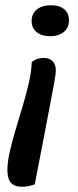

<svg xmlns="http://www.w3.org/2000/svg" viewBox="-20 -546 296 733"><path d="M64.2 167Q34.7 167 21.4 151.2Q8.2 135.5 8.2 103.2Q8.2 74.2 17 34.7Q25.8 -4.8 39.3 -49.9Q52.8 -95 66.8 -141.6Q80.7 -188.2 90.4 -230.8Q100.2 -273.5 101.2 -308.7Q109.3 -316.3 121.6 -320.7Q133.8 -325 146.3 -325Q169 -325 181.2 -312Q193.3 -299 193.3 -276Q193.3 -271.3 191.9 -260.9Q190.5 -250.5 186.2 -226.2Q181.8 -202 173 -155.8Q164.2 -109.5 149.6 -33.2Q135 43 112.7 157.8Q103.2 161.5 90.8 164.2Q78.3 167 64.2 167ZM171.7 -407.7Q139.7 -407.7 120.2 -423.1Q100.8 -438.5 100.8 -465.7Q100.8 -494.2 121 -510.1Q141.2 -526 174.8 -526Q206.8 -526 225.1 -510.9Q243.3 -495.8 243.3 -467.7Q243.3 -440.2 223.5 -423.9Q203.7 -407.7 171.7 -407.7Z"/></svg>

Font: Sansita Swashed Light
Style: Regular
Weight: 300
Designer: Pablo Cosgaya
Foundry: Omnibus-Type
Version: Version 1.003